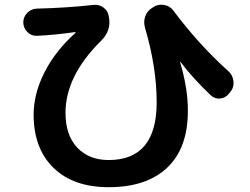

<svg xmlns="http://www.w3.org/2000/svg" viewBox="-20 -740 1040 800"><path d="M133.8 -590.8Q110.4 -589.8 93.8 -606.9Q77.1 -624 77.1 -647Q77.1 -669.9 93.8 -686.5Q110.4 -703.1 132.8 -704.1Q256.8 -707 371.1 -719.7Q394.5 -721.7 412.6 -707.5Q430.7 -693.4 433.6 -669.9L434.6 -664.1Q442.4 -610.4 401.4 -570.3Q252.9 -423.8 252.9 -269.5Q252.9 -176.8 301.8 -125Q350.6 -73.2 432.6 -73.2Q632.8 -73.2 632.8 -313.5Q632.8 -460 584 -625Q577.1 -649.4 585.4 -672.4Q593.8 -695.3 615.2 -708L621.1 -711.9Q640.6 -723.6 664.6 -719.2Q688.5 -714.8 702.1 -696.3Q807.6 -554.7 931.6 -443.4Q949.2 -427.7 952.6 -403.3Q956.1 -378.9 942.4 -360.4L933.6 -349.6Q919.9 -332 897.5 -329.6Q875 -327.1 858.4 -342.8Q784.2 -413.1 732.4 -481.4Q732.4 -482.4 730.5 -482.4V-480.5Q763.7 -369.1 762.7 -277.3Q762.7 -123 676.8 -41.5Q590.8 40 432.6 40Q286.1 40 203.1 -40.5Q120.1 -121.1 120.1 -262.7Q120.1 -348.6 165 -438Q210 -527.3 293.9 -602.5Q294.9 -603.5 294.9 -605Q294.9 -606.4 293.9 -606.4Q204.1 -593.8 133.8 -590.8Z"/></svg>

Font: Rounded Mgen+ 2m bold
Style: Bold
Weight: 700
Designer: [Source Han Sans]
Ryoko NISHIZUKA  (kana & ideographs); Paul D. Hunt (Latin, Greek & Cyrillic); Wenlong ZHANG  (bopomofo
Version: Version 1.059.20150602